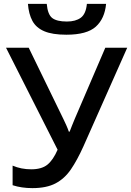

<svg xmlns="http://www.w3.org/2000/svg" viewBox="-20 -960 676 990"><path d="M527 -940Q520 -864 474 -822.5Q428 -781 322 -781Q250 -781 208 -799Q166 -817 147 -852.5Q128 -888 124 -940H221Q226 -885 249.5 -867Q273 -849 325 -849Q370 -849 396.5 -868.5Q423 -888 428 -940ZM410 -205Q378 -134 345.5 -86.5Q313 -39 266.5 -14.5Q220 10 147 10Q91 10 45 -5V-106Q89 -87 141 -87Q195 -87 224.5 -111Q254 -135 277 -188L11 -714H128L307 -346Q313 -334 321.5 -315Q330 -296 335 -281H339Q344 -293 351.5 -313Q359 -333 365 -346L523 -714H636Z"/></svg>

Font: Noto Sans Medium
Style: Regular
Weight: 500
Designer: Monotype Design Team
Foundry: Monotype Imaging Inc.
Version: Version 2.007